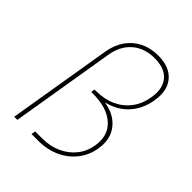

<svg xmlns="http://www.w3.org/2000/svg" viewBox="-207 -856 975 975"><g transform="rotate(45 281.0 -368.5)"><path d="M61.5 0 154.8 -562.5Q164.1 -616.7 191.7 -655.8Q219.2 -694.8 262.2 -716.1Q305.2 -737.3 359.4 -737.3Q413.6 -737.3 449.5 -716.1Q485.4 -694.8 500.5 -655.8Q515.6 -616.7 506.3 -562.5Q494.6 -492.2 451.9 -444.1Q409.2 -396 339.4 -378.4L338.9 -376.5Q413.1 -364.3 451.7 -313.7Q490.2 -263.2 477.5 -188.5Q468.3 -132.3 434.8 -89.8Q401.4 -47.4 349.9 -23.7Q298.3 0 235.4 0H185.5L189.5 -22.5H239.3Q295.9 -22.5 341.8 -43.2Q387.7 -64 417.5 -101.3Q447.3 -138.7 455.1 -188.5Q468.8 -269 416 -317.4Q363.3 -365.7 259.8 -365.7H249L252.4 -386.2H263.2Q322.8 -386.2 369.1 -407.5Q415.5 -428.7 445.3 -468.3Q475.1 -507.8 483.9 -562.5Q496.1 -634.3 462.2 -674.6Q428.2 -714.8 356 -714.8Q283.7 -714.8 236.6 -674.6Q189.5 -634.3 177.2 -562.5L84 0Z"/></g></svg>

Font: Inter 18pt Thin
Style: Italic
Weight: 250
Italic angle: -9.3988°
Version: Version 4.001;git-66647c0bb